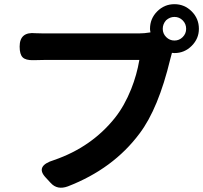

<svg xmlns="http://www.w3.org/2000/svg" viewBox="-20 -862 972 919"><path d="M222 13 198 -13Q147 -68 239 -96Q419 -158 531 -299Q576 -356 608 -436Q635 -504 647 -575H418H190Q156 -575 140 -574Q103 -573 88.5 -587.5Q74 -602 74 -639Q74 -711 150 -703Q164 -702 190 -702H644Q671 -702 700 -707V-708Q698 -718 698 -724Q698 -773 732.5 -807.5Q767 -842 815 -842Q863 -842 897.5 -807.5Q932 -773 932 -724Q932 -677 897.5 -642.5Q863 -608 815 -608Q807 -608 803 -609L795 -579Q738 -342 648 -223Q522 -54 305 30Q254 49 222 13ZM815 -668Q838 -668 854.5 -684.5Q871 -701 871 -724Q871 -748 854.5 -764.5Q838 -781 815 -781Q793 -781 775 -765Q759 -747 759 -724Q759 -701 775.5 -684.5Q792 -668 815 -668Z"/></svg>

Font: GenSenRounded JP B
Style: Regular
Weight: 700
Version: Version 1.501;PS 1;hotconv 16.6.51;makeotf.lib2.5.65220